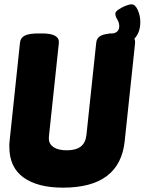

<svg xmlns="http://www.w3.org/2000/svg" viewBox="-20 -856 666 884"><path d="M270 8Q153 8 88 -39Q23 -86 23 -180Q23 -186 23 -192Q23 -198 24 -205L72 -659Q74 -682 94 -692Q114 -702 156 -702H175Q255 -702 251 -658L206 -235Q205 -226 205 -223Q205 -220 205 -218Q205 -193 226.5 -178.5Q248 -164 288 -164Q329 -164 351.5 -181Q374 -198 378 -235L423 -659Q425 -682 445 -692Q465 -702 507 -702H526Q606 -702 602 -658L554 -205Q531 8 270 8ZM475 -643 481 -702H495Q509 -702 519 -710.5Q529 -719 529 -735Q529 -752 520 -766.5Q511 -781 511 -793Q511 -802 525.5 -812Q540 -822 557.5 -829Q575 -836 585 -836Q603 -836 614.5 -809.5Q626 -783 626 -755Q626 -702 593.5 -672.5Q561 -643 499 -643Z"/></svg>

Font: Asap Condensed Condensed Black
Style: Italic
Weight: 900
Width: 3
Italic angle: -6°
Designer: Pablo Cosgaya
Foundry: Omnibus-Type
Version: Version 3.001; ttfautohint (v1.8.4.7-5d5b)